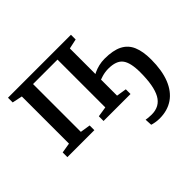

<svg xmlns="http://www.w3.org/2000/svg" viewBox="-177 -769 1241 1241"><g transform="rotate(-45 443.5 -149.0)"><path d="M631.5 245.5Q612 245.5 592.5 242Q573 238.5 564 235L561.5 186.5Q568.5 188 582.5 189.5Q596.5 191 613 191Q687.5 191 720.8 130.8Q754 70.5 754 -54.5Q754 -143 725.5 -180.2Q697 -217.5 624 -217.5Q595.5 -217.5 566.5 -209.2Q537.5 -201 520 -190.5V-238.5Q532 -248 552.8 -257.8Q573.5 -267.5 599.2 -273.8Q625 -280 653 -280Q730 -280 776 -256.5Q822 -233 842.2 -185Q862.5 -137 862.5 -64Q862.5 36.5 835 105.5Q807.5 174.5 755.8 210Q704 245.5 631.5 245.5ZM33 0V-43L102 -54.5V-485.5L33 -500V-543H608.5V-500L541 -485.5V-54L610 -43V0H363.5V-43L433.5 -54V-491H210V-54L279.5 -43V0Z"/></g></svg>

Font: Merriweather 48pt Medium
Style: Regular
Weight: 500
Version: Version 2.100